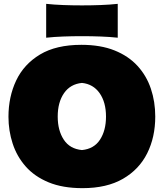

<svg xmlns="http://www.w3.org/2000/svg" viewBox="-20 -962 851 998"><path d="M409 16Q306 16 232.8 -14.2Q159.5 -44.5 113.5 -96.8Q67.5 -149 45.8 -215.8Q24 -282.5 24 -355Q24 -459 64.2 -543.8Q104.5 -628.5 188.2 -678.8Q272 -729 403 -729Q502.5 -729 575 -700Q647.5 -671 694.5 -619.8Q741.5 -568.5 764.2 -501Q787 -433.5 787 -356Q787 -249 745 -165Q703 -81 619 -32.5Q535 16 409 16ZM406 -182Q468.5 -188 499.8 -236Q531 -284 531 -356Q531 -430.5 497.8 -477.8Q464.5 -525 406 -531Q345.5 -525 312.8 -477.8Q280 -430.5 280 -356Q280 -284 311.5 -236Q343 -188 406 -182ZM220 -766V-942Q262 -937.5 308.5 -935.8Q355 -934 406 -934Q457 -934 503.5 -935.8Q550 -937.5 592 -942V-766Q550 -770.5 503.5 -772.2Q457 -774 406 -774Q355 -774 308.5 -772.2Q262 -770.5 220 -766Z"/></svg>

Font: Commissioner Flair Black
Style: Regular
Weight: 900
Designer: Kostas Bartsokas
Foundry: Kostas Bartsokas
Version: Version 1.000; ttfautohint (v1.8.3)